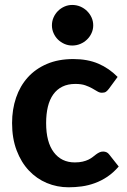

<svg xmlns="http://www.w3.org/2000/svg" viewBox="-20 -768 524 795"><path d="M30 0ZM431 -400.5Q425 -392.5 419 -388.2Q413 -384 402 -384Q392 -384 382.8 -389.8Q373.5 -395.5 361.5 -402.2Q349.5 -409 333 -414.8Q316.5 -420.5 292 -420.5Q261 -420.5 238.2 -409.2Q215.5 -398 200.5 -377Q185.5 -356 178.2 -326Q171 -296 171 -258.5Q171 -179.5 202.8 -137.5Q234.5 -95.5 289.5 -95.5Q308.5 -95.5 322.2 -98.8Q336 -102 346.2 -107Q356.5 -112 364 -118Q371.5 -124 378.2 -129Q385 -134 391.8 -137.2Q398.5 -140.5 407 -140.5Q423 -140.5 432 -128.5L471.5 -78.5Q449.5 -53 424.5 -36.2Q399.5 -19.5 372.8 -9.8Q346 0 318.5 3.8Q291 7.5 264 7.5Q216.5 7.5 174 -10.2Q131.5 -28 99.5 -62Q67.5 -96 48.8 -145.5Q30 -195 30 -258.5Q30 -315 46.5 -363.5Q63 -412 95 -447.5Q127 -483 174.2 -503.2Q221.5 -523.5 283.5 -523.5Q342.5 -523.5 387 -504.5Q431.5 -485.5 467 -449.5ZM366 -663Q366 -646 359 -630.8Q352 -615.5 340.2 -604.2Q328.5 -593 312.8 -586.2Q297 -579.5 279 -579.5Q262 -579.5 246.8 -586.2Q231.5 -593 220 -604.2Q208.5 -615.5 201.8 -630.8Q195 -646 195 -663Q195 -680.5 201.8 -695.8Q208.5 -711 220 -722.5Q231.5 -734 246.8 -740.8Q262 -747.5 279 -747.5Q297 -747.5 312.8 -740.8Q328.5 -734 340.2 -722.5Q352 -711 359 -695.8Q366 -680.5 366 -663Z"/></svg>

Font: Lato Heavy
Style: Regular
Weight: 800
Designer: Lukasz Dziedzic
Foundry: tyPoland Lukasz Dziedzic
Version: Version 2.007; 2014-02-27